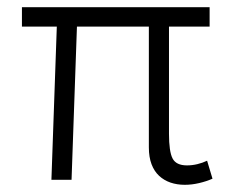

<svg xmlns="http://www.w3.org/2000/svg" viewBox="-20 -500 663 534"><path d="M494 14Q472.5 14 454.2 7.8Q436 1.5 422.5 -11Q409 -23.5 401.5 -43.2Q394 -63 394 -90V-426H194L179 0H123L138 -426H41V-480H563V-426H450V-128Q450 -78.5 460 -59.2Q470 -40 500 -40Q514.5 -40 529 -43.5Q543.5 -47 556 -53L571 -3Q554 4.5 533.8 9.2Q513.5 14 494 14Z"/></svg>

Font: Geologica Cursive Thin
Style: Regular
Weight: 250
Designer: Sindre Bremnes, Frode Helland
Foundry: Monokrom Skriftforlag AS
Version: Version 1.010;gftools[0.9.28]